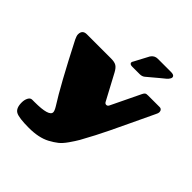

<svg xmlns="http://www.w3.org/2000/svg" viewBox="-235 -888 1239 1239"><g transform="rotate(45 384.0 -269.0)"><path d="M398 -597 450 -695Q467 -721 497 -721H617Q639 -721 645.5 -712Q652 -703 645.5 -691Q639 -679 627 -669Q615 -659 594 -642Q549 -603 519 -579Q505 -568 485 -568H416Q400 -568 394.5 -576Q389 -584 398 -597ZM132 39Q264 39 264 0Q264 -13 248 -39Q175 -153 32 -432Q21 -455 21 -468Q21 -509 62 -509H282Q314 -509 330.5 -499Q347 -489 362 -461L455 -287Q461 -275 472 -275Q483 -275 489 -287L585 -486Q594 -506 606 -508Q610 -508 621 -509H726Q740 -509 746 -496Q748 -490 748 -482.5Q748 -475 740.5 -460.5Q733 -446 665 -301Q597 -156 561.5 -88Q526 -20 511.5 5Q497 30 473 64.5Q449 99 427 116.5Q405 134 372 152Q314 183 223.5 183Q133 183 104 167.5Q75 152 75 100Q75 75 84.5 57Q94 39 110 39Z"/></g></svg>

Font: Chango
Style: Regular
Weight: 400
Designer: Manuel Lupez
Foundry: Fontstage
Version: Version 1.001